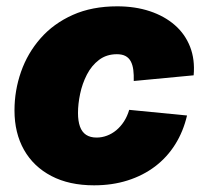

<svg xmlns="http://www.w3.org/2000/svg" viewBox="-20 -564 636 595"><path d="M271.5 10.3Q194.3 10.3 139.2 -18.6Q84 -47.4 54.4 -99.6Q24.9 -151.9 24.9 -221.7Q24.9 -283.7 45.2 -341.6Q65.4 -399.4 105.7 -445.3Q146 -491.2 205.6 -517.8Q265.1 -544.4 343.3 -544.4Q398.9 -544.4 444.3 -529.3Q489.7 -514.2 521.7 -486.3Q553.7 -458.5 569.1 -418.9Q584.5 -379.4 580.1 -330.6L394.5 -313Q395 -332 393.1 -347.4Q391.1 -362.8 385.3 -373.8Q379.4 -384.8 368.9 -390.4Q358.4 -396 342.3 -396Q310.1 -396 286.9 -378.4Q263.7 -360.8 249.3 -332.8Q234.9 -304.7 228.3 -273.2Q221.7 -241.7 221.7 -213.9Q221.7 -189 227.8 -171.9Q233.9 -154.8 246.8 -146.2Q259.8 -137.7 279.3 -137.7Q295.9 -137.7 311.5 -143.6Q327.1 -149.4 340.6 -160.6Q354 -171.9 364.3 -187.7Q374.5 -203.6 380.4 -223.6L559.6 -206.1Q547.9 -156.2 522.9 -116.5Q498 -76.7 460.7 -48.3Q423.3 -20 375.7 -4.9Q328.1 10.3 271.5 10.3Z"/></svg>

Font: Inter 20pt Black
Style: Italic
Weight: 900
Italic angle: -9.3988°
Version: Version 4.001;git-66647c0bb